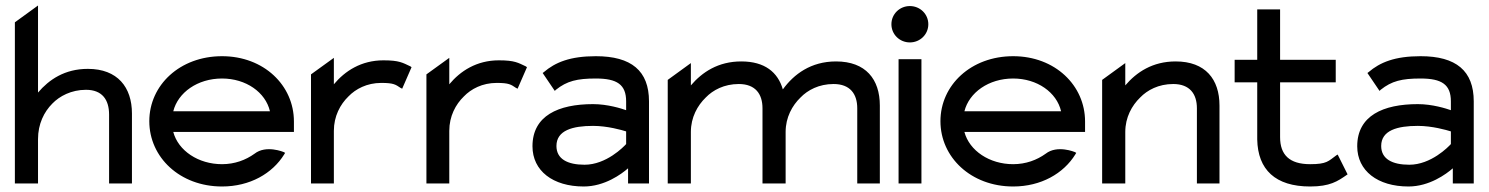

<svg xmlns="http://www.w3.org/2000/svg" viewBox="-20 -666 5405 697"><path d="M34 0H118V-161C118 -216 140 -260 170 -290C196 -317 239 -340 292 -340C351 -340 376 -304 376 -250V0H459V-254C459 -349 407 -416 299 -416C215 -416 158 -377 118 -330V-646L34 -585Z M522 -226C522 -95 633 11 786 11C887 11 969 -36 1012 -106L1015 -111L1010 -114C1010 -114 946 -141 904 -108C872 -85 832 -70 786 -70C700 -70 627 -119 609 -187H1047V-225C1047 -356 938 -462 786 -462C633 -462 522 -357 522 -226ZM609 -262C626 -330 697 -381 786 -381C873 -381 944 -331 960 -262Z M1109 0H1192V-191C1192 -244 1215 -287 1245 -316C1271 -343 1312 -365 1364 -365C1409 -365 1416 -359 1434 -347L1440 -344L1474 -422L1470 -425C1442 -438 1430 -447 1372 -447C1291 -447 1232 -408 1192 -360V-456L1109 -396Z M1528 0H1611V-191C1611 -244 1634 -287 1664 -316C1690 -343 1731 -365 1783 -365C1828 -365 1835 -359 1853 -347L1859 -344L1893 -422L1889 -425C1861 -438 1849 -447 1791 -447C1710 -447 1651 -408 1611 -360V-456L1528 -396Z M1913 -135C1913 -46 1987 11 2099 11C2175 11 2236 -34 2260 -55V0H2336V-298C2336 -409 2272 -462 2143 -462C2050 -462 1996 -440 1954 -404L1950 -401L1994 -336L1998 -340C2038 -372 2075 -381 2143 -381C2220 -381 2253 -359 2253 -298V-266C2236 -272 2186 -288 2133 -288C2007 -288 1913 -246 1913 -135ZM2000 -136C2000 -193 2059 -209 2133 -209C2185 -209 2237 -194 2253 -189V-143C2244 -133 2181 -68 2102 -68C2040 -68 2000 -89 2000 -136Z M2404 0H2488V-187C2488 -240 2512 -283 2542 -312C2568 -339 2609 -361 2662 -361C2722 -361 2748 -325 2748 -273V0H2832V-187C2832 -240 2856 -283 2886 -312C2912 -339 2953 -361 3006 -361C3066 -361 3092 -325 3092 -273V0H3174V-283C3174 -378 3123 -443 3015 -443C2923 -443 2862 -396 2823 -343L2822 -342V-341C2804 -404 2756 -443 2671 -443C2587 -443 2529 -404 2488 -356V-437L2404 -376Z M3216 -578C3216 -541 3246 -512 3283 -512C3320 -512 3350 -541 3350 -578C3350 -615 3320 -644 3283 -644C3246 -644 3216 -615 3216 -578ZM3242 0H3325V-451H3242Z M3394 -226C3394 -95 3505 11 3658 11C3759 11 3841 -36 3884 -106L3887 -111L3882 -114C3882 -114 3818 -141 3776 -108C3744 -85 3704 -70 3658 -70C3572 -70 3499 -119 3481 -187H3919V-225C3919 -356 3810 -462 3658 -462C3505 -462 3394 -357 3394 -226ZM3481 -262C3498 -330 3569 -381 3658 -381C3745 -381 3816 -331 3832 -262Z M3981 0H4065V-187C4065 -240 4089 -283 4119 -312C4145 -339 4186 -361 4239 -361C4299 -361 4325 -325 4325 -273V0H4407V-283C4407 -378 4356 -443 4248 -443C4164 -443 4106 -404 4065 -356V-437L3981 -376Z M4462 -367H4544V-160C4546 -50 4610 11 4736 11C4808 11 4836 -8 4869 -31L4872 -33L4836 -105L4831 -102C4802 -81 4797 -70 4736 -70C4661 -70 4627 -104 4627 -168V-367H4829V-449H4627V-632H4544V-449H4462Z M4907 -135C4907 -46 4981 11 5093 11C5169 11 5230 -34 5254 -55V0H5330V-298C5330 -409 5266 -462 5137 -462C5044 -462 4990 -440 4948 -404L4944 -401L4988 -336L4992 -340C5032 -372 5069 -381 5137 -381C5214 -381 5247 -359 5247 -298V-266C5230 -272 5180 -288 5127 -288C5001 -288 4907 -246 4907 -135ZM4994 -136C4994 -193 5053 -209 5127 -209C5179 -209 5231 -194 5247 -189V-143C5238 -133 5175 -68 5096 -68C5034 -68 4994 -89 4994 -136Z"/></svg>

Font: Charger Sport
Style: SeBdExt
Weight: 600
Designer: Jasper
Foundry: Cannot Into Space Fonts
Version: Version 1.1